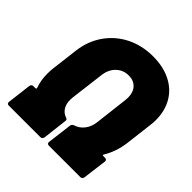

<svg xmlns="http://www.w3.org/2000/svg" viewBox="-188 -850 993 993"><g transform="rotate(45 308.0 -354.0)"><path d="M12 -15 28 -146Q29 -153 33 -157Q37 -161 44 -161H59Q61 -161 63 -163Q65 -165 64 -168Q49 -209 49 -256Q49 -282 51 -296L69 -444Q78 -522 119.5 -582Q161 -642 226.5 -675Q292 -708 373 -708Q447 -708 502 -680.5Q557 -653 586.5 -602.5Q616 -552 616 -484Q616 -465 613 -444L595 -296Q586 -225 551 -168Q548 -161 554 -161H568Q575 -161 578.5 -157Q582 -153 581 -146L564 -15Q563 -8 559 -4Q555 0 548 0H318Q311 0 307.5 -4Q304 -8 305 -15L322 -150Q323 -162 337 -167Q366 -176 385.5 -201.5Q405 -227 409 -263L431 -448Q432 -454 432 -466Q432 -504 411 -526.5Q390 -549 354 -549Q313 -549 285 -521.5Q257 -494 252 -448L229 -263Q228 -257 228 -245Q228 -215 241 -194.5Q254 -174 277 -166Q284 -164 286.5 -160.5Q289 -157 288 -150L272 -15Q269 0 255 0H24Q18 0 14.5 -4Q11 -8 12 -15Z"/></g></svg>

Font: Barlow Black
Style: Italic
Weight: 900
Italic angle: -7°
Designer: Jeremy Tribby
Foundry: Tribby Type
Version: Version 1.408